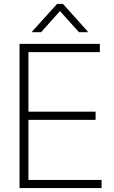

<svg xmlns="http://www.w3.org/2000/svg" viewBox="-20 -949 577 969"><path d="M78.6 0V-727.5H483.9V-686H123.5V-385.3H462.4V-344.2H123.5V-41H492.7V0ZM378.4 -786.6 282.7 -893.1 187.5 -786.6H142.6V-790.5L268.1 -929.2H297.9L422.4 -790.5V-786.6Z"/></svg>

Font: Inter Display Extra Light
Style: Regular
Weight: 200
Designer: Rasmus Andersson
Foundry: rsms
Version: Version 4.000;git-4fc901f